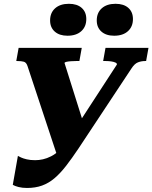

<svg xmlns="http://www.w3.org/2000/svg" viewBox="-20 -957 786 991"><path d="M385.2 -190.6Q350.4 -138.6 320.5 -100.2Q290.6 -61.8 260.9 -36.7Q231.2 -11.6 197 0.8Q162.8 13.2 119.4 13.2Q95 13.2 75.8 8.3Q56.6 3.4 46 -3L72.4 -152.4Q77.4 -149.4 88.5 -144.2Q99.6 -139 118.2 -134.6Q136.8 -130.2 161.2 -130.2Q181.2 -130.2 201.7 -134.8Q222.2 -139.4 243.9 -150.4Q265.6 -161.4 287.2 -181.6Q308.8 -201.8 329.6 -234L583.4 -624Q584.4 -630 576 -634Q567.6 -638 554 -640Q540.4 -642 525.6 -642H512.4L524.6 -710H746.4L734.2 -642H729.2Q709.6 -642 692.1 -635.2Q674.6 -628.4 658.8 -604ZM416.8 -302.2 282.4 -131.4 122 -616Q115.8 -634.8 103 -638.4Q90.2 -642 69 -642H64L76.2 -710H402L389.8 -642H372.8Q360.2 -642 346.4 -641Q332.6 -640 323.3 -638Q314 -636 313 -632ZM328.4 -772.6Q286.8 -772.6 262.7 -793.9Q238.6 -815.2 238.6 -851.6Q238.6 -891 264.5 -914.2Q290.4 -937.4 335.6 -937.4Q377.8 -937.4 401.6 -916.3Q425.4 -895.2 425.4 -858.8Q425.4 -819.4 399.5 -796Q373.6 -772.6 328.4 -772.6ZM569.2 -772.6Q527.6 -772.6 503.5 -793.9Q479.4 -815.2 479.4 -851.6Q479.4 -891 505.3 -914.2Q531.2 -937.4 576.4 -937.4Q618.6 -937.4 642.4 -916.3Q666.2 -895.2 666.2 -858.8Q666.2 -819.4 640.3 -796Q614.4 -772.6 569.2 -772.6Z"/></svg>

Font: Roboto Serif 20pt
Style: Italic
Weight: 400
Italic angle: -10°
Designer: Greg Gazdowicz
Foundry: Commercial Type
Version: Version 1.008